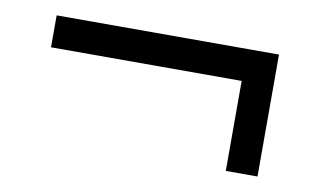

<svg xmlns="http://www.w3.org/2000/svg" viewBox="-41 -457 654 399"><g transform="rotate(10 286.0 -257.5)"><path d="M520 -386.2V-128.9H453.1V-318.8H50.8V-386.2Z"/></g></svg>

Font: Open Sans Y to K
Style: Regular
Weight: 400
Version: Version 1.10